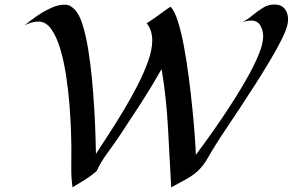

<svg xmlns="http://www.w3.org/2000/svg" viewBox="-20 -804 1297 851"><path d="M738.8 26.4Q731.4 -105 724.6 -236.6Q717.8 -368.2 696.3 -498Q653.3 -421.9 606 -348.6Q558.6 -275.4 510.3 -202.6Q486.3 -167 456.1 -125.7Q425.8 -84.5 408.7 -46.4Q384.3 -24.9 356.7 -7.6Q329.1 9.8 301.3 26.4Q295.4 -17.1 295.9 -61.3Q296.4 -105.5 296.4 -149.4Q296.4 -173.8 294.7 -224.1Q293 -274.4 288.1 -337.6Q283.2 -400.9 273.4 -465.8Q263.7 -530.8 247.6 -585.7Q231.4 -640.6 207.5 -674.6Q183.6 -708.5 149.9 -708.5Q133.8 -708.5 118.2 -703.6Q102.5 -698.7 88.4 -690.9Q108.4 -708.5 139.4 -730.2Q170.4 -752 203.9 -767.6Q237.3 -783.2 265.1 -783.2Q280.3 -783.2 289.8 -778.3Q299.3 -773.4 309.6 -763.2Q330.1 -743.7 345 -697.8Q359.9 -651.9 370.1 -590.1Q380.4 -528.3 387 -460Q393.6 -391.6 397.5 -325.9Q401.4 -260.3 403.1 -206.5Q404.8 -152.8 405.3 -122.1Q427.7 -156.7 459.5 -205.3Q491.2 -253.9 525.1 -310.1Q559.1 -366.2 588.4 -423.1Q617.7 -480 636.2 -532Q654.8 -584 654.8 -624.5Q654.8 -645 649.2 -664.8Q643.6 -684.6 629.9 -700.7Q657.2 -717.8 683.1 -737.1Q709 -756.3 735.8 -774.4Q753.4 -756.8 768.3 -710Q783.2 -663.1 795.2 -598.9Q807.1 -534.7 816.4 -463.4Q825.7 -392.1 832.5 -324Q839.4 -255.9 843.3 -201.4Q847.2 -147 848.1 -117.7Q867.2 -143.1 896.2 -183.3Q925.3 -223.6 959 -272.9Q992.7 -322.3 1025.6 -374.8Q1058.6 -427.2 1085.9 -477.5Q1113.3 -527.8 1129.9 -570.8Q1146.5 -613.8 1146.5 -643.1Q1146.5 -668.9 1134 -690.9Q1121.6 -712.9 1091.8 -712.9Q1081.5 -712.9 1071.3 -710.4Q1061 -708 1051.3 -704.1Q1074.7 -715.8 1097.7 -734.9Q1120.6 -753.9 1144.8 -769Q1168.9 -784.2 1196.3 -784.2Q1226.1 -784.2 1241.5 -765.4Q1256.8 -746.6 1256.8 -718.3Q1256.8 -706.5 1254.4 -696.3Q1249 -670.4 1228.3 -628.9Q1207.5 -587.4 1177.5 -536.9Q1147.5 -486.3 1113 -432.4Q1078.6 -378.4 1044.7 -327.1Q1010.7 -275.9 982.2 -233.4Q953.6 -190.9 936.5 -163.1Q917.5 -132.8 900.1 -102.1Q882.8 -71.3 856.9 -46.4Q835.4 -26.4 800.5 -7.1Q765.6 12.2 738.8 26.4Z"/></svg>

Font: Lugrasimo
Style: Regular
Weight: 400
Designer: The DocRepair Project, Astigmatic (AOETI)
Foundry: Google
Version: Version 1.001